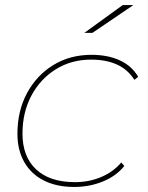

<svg xmlns="http://www.w3.org/2000/svg" viewBox="-20 -737 585 760"><path d="M274 3Q204 3 153.5 -22.5Q103 -48 76 -95.5Q49 -143 49 -207Q49 -298 87 -368.5Q125 -439 191 -479.5Q257 -520 342 -520Q407 -520 454.5 -498Q502 -476 527 -433L512 -421Q486 -462 443 -481.5Q400 -501 341 -501Q262 -501 200.5 -462.5Q139 -424 104 -358Q69 -292 69 -208Q69 -117 123 -66.5Q177 -16 277 -16Q333 -16 381 -36.5Q429 -57 460 -94L472 -80Q440 -40 387 -18.5Q334 3 274 3ZM314 -607 466 -717H508L346 -607Z"/></svg>

Font: Montserrat Thin Thin
Style: Italic
Weight: 250
Italic angle: -11.3°
Version: Version 9.000